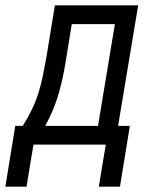

<svg xmlns="http://www.w3.org/2000/svg" viewBox="-66 -540 586 717"><path d="M-46 157 -9 -70H19Q38 -100 53 -131Q68 -162 78 -194.5Q88 -227 94.5 -259.5Q101 -292 107 -325L139 -520H450L375 -70H419L382 157H303L329 0H59L33 157ZM103 -70H300L363 -450H202L180 -314Q175 -283 168.5 -252Q162 -221 153 -190Q144 -159 131.5 -129Q119 -99 103 -70Z"/></svg>

Font: Iosevka Term Curly Oblique
Style: Regular
Weight: 400
Italic angle: -9°
Designer: Belleve Invis
Foundry: Belleve Invis
Version: Version 32.3.0